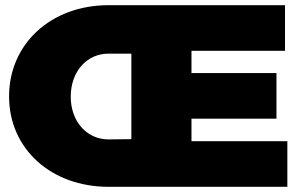

<svg xmlns="http://www.w3.org/2000/svg" viewBox="-20 -721 1167 741"><path d="M719 -176V-263H1047V-439H719V-525H1080V-701H399C176 -701 15 -551 15 -349C15 -146 178 0 399 0H1089V-176ZM399 -183C314 -183 253 -253 253 -348C253 -444 314 -514 399 -514H487V-184Z"/></svg>

Font: Montserrat arm Black
Style: Regular
Weight: 900
Designer: Julieta Ulanovsky
Foundry: Julieta Ulanovsky
Version: Version 6.000;PS 006.000;hotconv 1.0.88;makeotf.lib2.5.64775